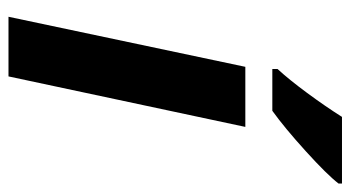

<svg xmlns="http://www.w3.org/2000/svg" viewBox="-202 -604 806 441"><g transform="rotate(90 200.5 -383.0)"><path d="M133 -544H271L155 0H18ZM138 -618Q162 -644 193 -686Q224 -728 248 -766H401V-758Q381 -732 327 -683Q273 -634 234 -606H138Z"/></g></svg>

Font: Noto Sans Display
Style: Bold Italic
Weight: 700
Italic angle: -12°
Designer: Monotype Design team
Foundry: Monotype Imaging Inc.
Version: Version 1.000